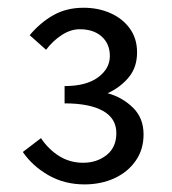

<svg xmlns="http://www.w3.org/2000/svg" viewBox="-20 -911 451 503"><path d="M201.4 -427.9Q148.9 -427.9 106.9 -452Q64.9 -476.1 39.8 -512.8L87.3 -549.1Q107.3 -519.3 135.4 -501.9Q163.5 -484.6 197.6 -484.6Q233.9 -484.6 259.4 -504.9Q284.8 -525.2 284.8 -562.2Q284.8 -601 249.6 -620.6Q214.4 -640.2 149.2 -640.2V-685.5Q205.9 -685.5 236.9 -708.4Q267.8 -731.2 267.8 -764.3Q267.8 -796.1 246.5 -815.2Q225.1 -834.4 189 -834.4Q164.9 -834.4 141.6 -819.1Q118.3 -803.9 100.7 -780.6L57.8 -818.8Q85.4 -851.8 119.7 -871.2Q154.1 -890.7 199.1 -890.7Q237.5 -890.7 269.3 -876.6Q301.2 -862.5 320.1 -836.3Q339.1 -810.1 339.1 -773.6Q339.1 -734.9 317.4 -708.6Q295.7 -682.3 262 -666.7Q299.7 -656.6 327.9 -629.4Q356.1 -602.2 356.1 -558.7Q356.1 -518.9 335.2 -489.4Q314.4 -459.8 279.3 -443.8Q244.1 -427.9 201.4 -427.9Z"/></svg>

Font: Noto Sans KR Thin
Style: Regular
Weight: 100
Designer: Ryoko NISHIZUKA 西塚涼子 (kana, bopomofo & ideographs); Paul D. Hunt (Latin, Greek & Cyrillic); Sandoll Communications 산돌커뮤니
Foundry: Adobe
Version: Version 2.004-H2;hotconv 1.0.118;makeotfexe 2.5.65603